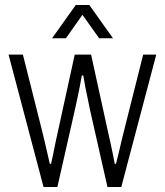

<svg xmlns="http://www.w3.org/2000/svg" viewBox="-20 -743 655 763"><path d="M153 0 14 -526H71L148 -220Q152 -204 157.5 -180.5Q163 -157 168.5 -133Q174 -109 178 -92H183Q187 -110 192 -134Q197 -158 201.5 -181Q206 -204 210 -220L277 -526H342L409 -220Q413 -203 418 -180Q423 -157 428 -133Q433 -109 436 -92H441Q446 -110 451.5 -134Q457 -158 462.5 -181.5Q468 -205 472 -220L549 -526H601L462 0H407L338 -305Q335 -322 329.5 -346.5Q324 -371 319 -397Q314 -423 311 -443H305Q302 -424 297 -398.5Q292 -373 286.5 -348Q281 -323 277 -304L208 0ZM187 -591 281 -723H335L429 -591H374L292 -706H323L242 -591Z"/></svg>

Font: Archivo SemiCondensed ExtraLight
Style: Regular
Weight: 250
Width: 4
Designer: Hector Gatti
Foundry: Omnibus-Type
Version: Version 2.001